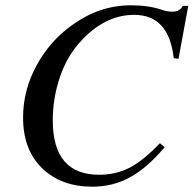

<svg xmlns="http://www.w3.org/2000/svg" viewBox="-20 -686 730 724"><path d="M690 -664 653 -464 635 -467Q617 -630 486 -630Q377 -630 287 -533Q234 -477 206.5 -397Q179 -317 179 -232Q179 -27 354 -27Q416 -27 467.5 -53Q519 -79 583 -146L601 -131Q534 -52 469.5 -17Q405 18 328 18Q211 18 139 -51.5Q67 -121 67 -243Q67 -346 118 -439.5Q169 -533 254 -593Q356 -666 473 -666Q542 -666 590 -649Q610 -642 631 -642Q658 -642 669 -664Z"/></svg>

Font: STIX MathJax Alphabets
Style: Italic
Weight: 400
Italic angle: -16.33°
Designer: MicroPress Inc., with final additions and corrections provided by Coen Hoffman, Elsevier (retired)
Version: Version 1.1.1